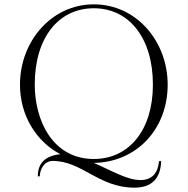

<svg xmlns="http://www.w3.org/2000/svg" viewBox="-20 -735 866 884"><path d="M412 -715C218 -715 72 -546 72 -345C72 -204 146 -84 258 -25C190 -18 154 15 154 77H163C164 46 182 6 223 6C358 6 434 129 599 129C676 129 719 90 722 7H712C708 59 682 94 627 94C564 94 491 49 412 15C609 12 752 -141 752 -345C752 -546 607 -715 412 -715ZM140 -346C140 -562 250 -697 412 -697C573 -697 684 -562 684 -345C684 -136 574 -3 412 -3C224 -3 140 -178 140 -346Z"/></svg>

Font: Sprat Light
Style: Regular
Weight: 300
Designer: Ethan Nakache
Foundry: Collletttivo
Version: Version 2.000;Glyphs 3.2 (3217)